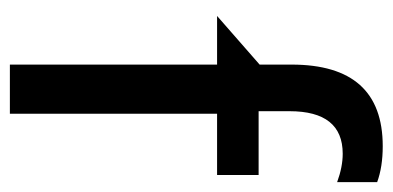

<svg xmlns="http://www.w3.org/2000/svg" viewBox="-218 -558 776 379"><g transform="rotate(90 169.5 -368.0)"><path d="M268 -736Q107 -736 107 -556V-493L11 -409H107V0H204V-409H325V-491H199V-552Q199 -657 283 -657Q309 -657 339 -646V-725Q309 -736 268 -736Z"/></g></svg>

Font: Geom
Style: Regular
Weight: 400
Version: Version 1.102